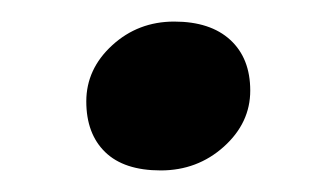

<svg xmlns="http://www.w3.org/2000/svg" viewBox="-20 -437 293 178"><path d="M212 -353Q212 -323 187.5 -301Q163 -279 129 -279Q95 -279 77.5 -296Q60 -313 60 -343Q60 -373 84 -395Q108 -417 141.5 -417Q175 -417 193.5 -400Q212 -383 212 -353Z"/></svg>

Font: Crete Round
Style: Italic
Weight: 400
Designer: Veronika Burian
Foundry: TypeTogether
Version: Version 1.001; ttfautohint (v1.6)